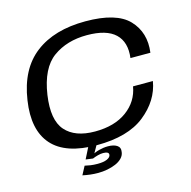

<svg xmlns="http://www.w3.org/2000/svg" viewBox="-119 -800 1070 1074"><g transform="rotate(-15 416.0 -263.0)"><path d="M353 4.5Q532.5 4.5 630.5 -73.5Q728.5 -151.5 747 -261H632Q617.5 -176 546.5 -124Q475.5 -72 362.5 -72Q246.5 -72 191.5 -134.8Q136.5 -197.5 157 -338.5Q179.5 -488.5 259.8 -546.5Q340 -604.5 456 -604.5Q569.5 -604.5 620 -556.2Q670.5 -508 659 -417.5H774.5Q789.5 -532 718.5 -606.8Q647.5 -681.5 468 -681.5Q287.5 -681.5 177.5 -597.2Q67.5 -513 41.5 -338.5Q16 -171.5 94 -83.5Q172 4.5 353 4.5ZM319 156.5Q346 156.5 372.2 151.5Q398.5 146.5 421 137Q443.5 127.5 458.2 112.5Q473 97.5 475.5 78.5Q480.5 51.5 461.2 39Q442 26.5 409 26.5Q383.5 26.5 357.2 33.5Q331 40.5 318 50L311.5 71Q325.5 65 342.2 60.5Q359 56 373.5 56Q390 56 398.5 60.8Q407 65.5 405 76.5Q402.5 89.5 383 98Q363.5 106.5 329 106.5Q307 106.5 288.2 103.8Q269.5 101 255.5 97.5L229.5 146.5Q250.5 151 273.2 153.8Q296 156.5 319 156.5ZM311.5 71 351.5 0H303L270 65.5Z"/></g></svg>

Font: Anybody Expanded
Style: Italic
Weight: 400
Width: 7
Italic angle: -10°
Version: Version 1.113;gftools[0.9.25]